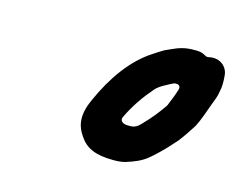

<svg xmlns="http://www.w3.org/2000/svg" viewBox="-59 -886 628 505"><g transform="rotate(15 255.0 -633.5)"><path d="M391.4 -703.5C402.9 -703.5 402.6 -694.1 401 -689.2L396.2 -675.2C393.8 -668.2 390.7 -661.4 387.8 -653.7L383.7 -643.5C383.4 -642.7 382.7 -641.4 382 -640.4C367.1 -619 352.3 -600.3 334.6 -582.3C331.1 -578.8 320.8 -564.5 304.7 -564.5H295.7C283.6 -564.5 272.9 -571.2 278.2 -582.3C294.8 -617.5 316.3 -647.6 339.1 -673.9C349 -685.3 371.6 -695.8 382.7 -701.7C384.3 -702.6 387.2 -703.5 389.4 -703.5ZM455.3 -792.9C452.7 -792.3 448.9 -792.5 446.4 -794.1C438.4 -799.2 430.1 -801.5 421 -801.5H413C388.6 -801.5 372.8 -796 354.9 -787.8L337.9 -780.1C331.5 -776.4 321.5 -770.2 310.9 -763C258 -729.2 218 -671.8 187.9 -604.9C167.4 -560.4 171.8 -531.4 190.3 -505.3C207.7 -478.7 234.3 -466.5 283.1 -466.5C294.2 -466.5 304.5 -467 315.1 -469.9C338.2 -477.2 356.7 -484.6 372.6 -497.8C388.1 -510.8 405.1 -527 417.8 -541.2L435.4 -560.7C447 -575.6 457.2 -590.8 469 -609.4C479.4 -629.2 487.3 -654.2 495.9 -677.2L502.2 -694C505.1 -702.1 506.2 -709.6 507.6 -717C509.4 -725.6 510 -736 509.2 -747.8L508.4 -758.6C506.4 -780.1 485.7 -800.1 455.3 -792.9Z"/></g></svg>

Font: Smoothie
Style: LightIt
Weight: 400
Foundry: Cannot Into Space Fonts
Version: Version 0.8